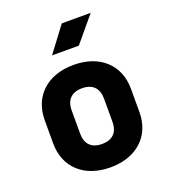

<svg xmlns="http://www.w3.org/2000/svg" viewBox="-143 -889 887 1004"><g transform="rotate(-20 300.0 -387.5)"><path d="M361 -645 478 -785H317L212 -645ZM300 10C447 10 540 -78 540 -210V-340C540 -472 447 -560 300 -560C153 -560 60 -472 60 -340V-210C60 -78 153 10 300 10ZM300 -120C242 -120 210 -152 210 -210V-340C210 -398 242 -430 300 -430C358 -430 390 -398 390 -340V-210C390 -152 358 -120 300 -120Z"/></g></svg>

Font: Tekne LDO ExtraBold
Style: Regular
Weight: 800
Monospace: yes
Designer: Alessio Laiso, Mario Rullo, Paolo Rosset
Foundry: Alessio Laiso
Version: Version 1.000;hotconv 1.0.109;makeotfexe 2.5.65596